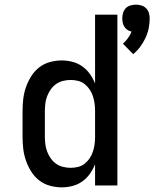

<svg xmlns="http://www.w3.org/2000/svg" viewBox="-20 -798 664 826"><path d="M553 -565 509 -610Q521 -621 530.5 -634Q540 -647 546 -662Q536 -664 528 -669.5Q520 -675 515 -683Q510 -691 508 -700.5Q506 -710 506 -719Q506 -731 509.5 -742.5Q513 -754 521 -762.5Q529 -771 541 -774.5Q553 -778 565 -778Q576 -778 588 -774.5Q600 -771 608.5 -762.5Q617 -754 620.5 -742.5Q624 -731 624 -719Q624 -697 619.5 -675.5Q615 -654 605.5 -634Q596 -614 583 -596.5Q570 -579 553 -565ZM246 8Q220 8 194.5 1Q169 -6 148.5 -22Q128 -38 114 -60.5Q100 -83 91.5 -107.5Q83 -132 80 -158Q77 -184 77 -210V-320Q77 -346 80 -372Q83 -398 91.5 -422.5Q100 -447 114 -469.5Q128 -492 148.5 -508Q169 -524 194.5 -531Q220 -538 246 -538Q269 -538 292 -532Q315 -526 334 -512.5Q353 -499 366.5 -480Q380 -461 389 -439V-735H485V0H389V-91Q380 -69 366.5 -50Q353 -31 334 -17.5Q315 -4 292 2Q269 8 246 8ZM284 -76Q284 -76 284 -76Q284 -76 284 -76Q300 -76 316 -80Q332 -84 344.5 -94Q357 -104 366 -117.5Q375 -131 380 -146.5Q385 -162 387 -178Q389 -194 389 -210V-320Q389 -336 387 -352Q385 -368 380 -383.5Q375 -399 366 -412.5Q357 -426 344.5 -436Q332 -446 316 -450Q300 -454 284 -454Q268 -454 251.5 -450Q235 -446 221.5 -436.5Q208 -427 198.5 -413.5Q189 -400 183 -384.5Q177 -369 175 -352.5Q173 -336 173 -320V-210Q173 -194 175 -177.5Q177 -161 183 -145.5Q189 -130 198.5 -116.5Q208 -103 221.5 -93.5Q235 -84 251.5 -80Q268 -76 284 -76Z"/></svg>

Font: Iosevka Curly Medium Extended
Style: Regular
Weight: 500
Width: 7
Monospace: yes
Designer: Belleve Invis
Foundry: Belleve Invis
Version: Version 11.1.0; ttfautohint (v1.8.3)